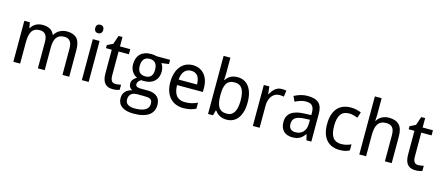

<svg xmlns="http://www.w3.org/2000/svg" viewBox="-61 -1473 5575 2426"><g transform="rotate(15 2726.5 -260.0)"><path d="M727.1 0V-345.2Q727.1 -408.7 702.6 -440.4Q678.2 -472.2 627 -472.2Q591.3 -472.2 566.4 -460.7Q541.5 -449.2 525.6 -427Q509.8 -404.8 502.4 -371.8Q495.1 -338.9 495.1 -295.9V0H405.8V-345.2Q405.8 -408.7 381.6 -440.4Q357.4 -472.2 306.2 -472.2Q268.6 -472.2 243.2 -459.5Q217.8 -446.8 202.4 -421.9Q187 -397 180.4 -360.8Q173.8 -324.7 173.8 -277.8V0H85V-536.1H157.2L169.9 -463.9H174.8Q186.5 -484.9 202.6 -500.2Q218.8 -515.6 238 -525.9Q257.3 -536.1 279.1 -541Q300.8 -545.9 323.2 -545.9Q381.8 -545.9 420.7 -524.4Q459.5 -502.9 478 -457H481.9Q494.6 -480 512.5 -496.6Q530.3 -513.2 551.5 -524.2Q572.8 -535.2 596.2 -540.5Q619.6 -545.9 644 -545.9Q729.5 -545.9 772.7 -499.3Q815.9 -452.6 815.9 -350.1V0Z M1069.8 0H981V-536.1H1069.8ZM974.1 -681.2Q974.1 -710.4 989 -723.6Q1003.9 -736.8 1025.9 -736.8Q1036.6 -736.8 1046.1 -733.6Q1055.7 -730.5 1062.7 -723.6Q1069.8 -716.8 1074 -706.3Q1078.1 -695.8 1078.1 -681.2Q1078.1 -652.8 1062.7 -638.9Q1047.4 -625 1025.9 -625Q1003.9 -625 989 -638.7Q974.1 -652.3 974.1 -681.2Z M1401.9 -63Q1410.6 -63 1421.6 -64Q1432.6 -64.9 1442.9 -66.4Q1453.1 -67.9 1461.7 -69.8Q1470.2 -71.8 1474.6 -73.2V-5.9Q1468.3 -2.9 1458.5 0Q1448.7 2.9 1437 5.1Q1425.3 7.3 1412.6 8.5Q1399.9 9.8 1387.7 9.8Q1357.4 9.8 1331.5 2Q1305.7 -5.9 1286.9 -24.9Q1268.1 -43.9 1257.3 -76.4Q1246.6 -108.9 1246.6 -158.2V-469.2H1170.9V-508.8L1246.6 -546.9L1284.7 -659.2H1335.9V-536.1H1470.7V-469.2H1335.9V-158.2Q1335.9 -110.8 1351.3 -86.9Q1366.7 -63 1401.9 -63Z M1991.7 -536.1V-481L1895.5 -467.8Q1909.2 -450.7 1918.5 -424.1Q1927.7 -397.5 1927.7 -363.8Q1927.7 -326.7 1916.3 -295.2Q1904.8 -263.7 1881.6 -240.7Q1858.4 -217.8 1824.2 -204.8Q1790 -191.9 1744.6 -191.9Q1733.9 -191.9 1723.1 -192.1Q1712.4 -192.4 1705.6 -193.8Q1697.3 -189 1689.2 -182.9Q1681.2 -176.8 1674.6 -168.9Q1668 -161.1 1663.8 -151.4Q1659.7 -141.6 1659.7 -129.9Q1659.7 -116.7 1665.5 -108.6Q1671.4 -100.6 1681.4 -96.2Q1691.4 -91.8 1705.1 -90.3Q1718.8 -88.9 1733.9 -88.9H1819.8Q1865.2 -88.9 1896.5 -77.4Q1927.7 -65.9 1947.5 -46.4Q1967.3 -26.9 1976.1 -0.2Q1984.9 26.4 1984.9 56.2Q1984.9 99.1 1969 133.3Q1953.1 167.5 1920.4 191.2Q1887.7 214.8 1837.6 227.5Q1787.6 240.2 1719.7 240.2Q1667.5 240.2 1628.4 230Q1589.4 219.7 1563.5 200.2Q1537.6 180.7 1524.7 153.1Q1511.7 125.5 1511.7 90.8Q1511.7 61.5 1521.2 39.3Q1530.8 17.1 1546.9 1Q1563 -15.1 1584.2 -25.4Q1605.5 -35.6 1628.4 -41Q1607.9 -50.3 1594.7 -70.3Q1581.5 -90.3 1581.5 -116.2Q1581.5 -146 1597.2 -167.7Q1612.8 -189.5 1646.5 -210Q1625.5 -218.8 1608.2 -234.1Q1590.8 -249.5 1578.9 -269.3Q1566.9 -289.1 1560.3 -312.5Q1553.7 -335.9 1553.7 -360.8Q1553.7 -404.3 1565.9 -438.5Q1578.1 -472.7 1602.1 -496.6Q1626 -520.5 1661.6 -533.2Q1697.3 -545.9 1744.6 -545.9Q1762.7 -545.9 1782 -543.2Q1801.3 -540.5 1814.5 -536.1ZM1595.7 87.9Q1595.7 106 1602.1 121.6Q1608.4 137.2 1622.8 148.4Q1637.2 159.7 1660.9 166.3Q1684.6 172.9 1719.7 172.9Q1810.5 172.9 1855.7 144.8Q1900.9 116.7 1900.9 64Q1900.9 41.5 1895 27.3Q1889.2 13.2 1875.7 5.1Q1862.3 -2.9 1840.3 -5.9Q1818.4 -8.8 1786.6 -8.8H1700.7Q1683.6 -8.8 1665 -4.9Q1646.5 -1 1631.1 9.8Q1615.7 20.5 1605.7 39.3Q1595.7 58.1 1595.7 87.9ZM1640.6 -363.8Q1640.6 -307.6 1667 -280.3Q1693.4 -252.9 1741.7 -252.9Q1790.5 -252.9 1815.7 -280Q1840.8 -307.1 1840.8 -365.2Q1840.8 -425.3 1815.2 -453.6Q1789.6 -481.9 1740.7 -481.9Q1692.4 -481.9 1666.5 -452.6Q1640.6 -423.3 1640.6 -363.8Z M2308.6 9.8Q2254.9 9.8 2210.4 -8.3Q2166 -26.4 2134 -61Q2102.1 -95.7 2084.5 -147Q2066.9 -198.2 2066.9 -264.2Q2066.9 -330.6 2083 -382.8Q2099.1 -435.1 2128.4 -471.4Q2157.7 -507.8 2198.5 -526.9Q2239.3 -545.9 2288.6 -545.9Q2336.9 -545.9 2375.5 -528.6Q2414.1 -511.2 2440.9 -479.7Q2467.8 -448.2 2482.2 -404.1Q2496.6 -359.9 2496.6 -306.2V-251H2158.7Q2161.1 -156.7 2198.5 -112.3Q2235.8 -67.9 2309.6 -67.9Q2334.5 -67.9 2355.7 -70.3Q2377 -72.8 2396.7 -77.4Q2416.5 -82 2435.1 -89.1Q2453.6 -96.2 2472.7 -105V-25.9Q2453.1 -16.6 2434.3 -9.8Q2415.5 -2.9 2395.8 1.5Q2376 5.9 2354.7 7.8Q2333.5 9.8 2308.6 9.8ZM2286.6 -472.2Q2231 -472.2 2198.5 -434.1Q2166 -396 2160.6 -323.2H2400.9Q2400.9 -356.4 2394.3 -384Q2387.7 -411.6 2373.8 -431.2Q2359.9 -450.7 2338.4 -461.4Q2316.9 -472.2 2286.6 -472.2Z M2874 -545.9Q2919.9 -545.9 2957.5 -528.3Q2995.1 -510.7 3021.7 -475.8Q3048.3 -440.9 3063 -389.2Q3077.6 -337.4 3077.6 -269Q3077.6 -200.2 3063 -148.2Q3048.3 -96.2 3021.7 -61Q2995.1 -25.9 2957.5 -8.1Q2919.9 9.8 2874 9.8Q2845.2 9.8 2821.8 3.4Q2798.3 -2.9 2779.5 -13.4Q2760.7 -23.9 2746.3 -38.1Q2731.9 -52.2 2720.7 -67.9H2714.8L2696.8 0H2631.8V-759.8H2720.7V-576.2Q2720.7 -559.1 2720.2 -539.8Q2719.7 -520.5 2718.8 -503.9Q2717.8 -484.4 2716.8 -465.8H2720.7Q2731.9 -482.9 2746.1 -497.6Q2760.3 -512.2 2779.1 -522.9Q2797.9 -533.7 2821.3 -539.8Q2844.7 -545.9 2874 -545.9ZM2856.9 -472.2Q2817.9 -472.2 2791.7 -459.7Q2765.6 -447.3 2749.8 -421.9Q2733.9 -396.5 2727.3 -358.4Q2720.7 -320.3 2720.7 -269Q2720.7 -219.7 2727.3 -181.4Q2733.9 -143.1 2749.8 -116.9Q2765.6 -90.8 2792 -77.4Q2818.4 -64 2857.9 -64Q2923.8 -64 2954.8 -117.2Q2985.8 -170.4 2985.8 -270Q2985.8 -371.6 2954.8 -421.9Q2923.8 -472.2 2856.9 -472.2Z M3449.7 -545.9Q3463.9 -545.9 3481.4 -544.7Q3499 -543.5 3511.7 -541L3500 -459Q3486.3 -461.4 3471.9 -463.1Q3457.5 -464.8 3444.8 -464.8Q3414.1 -464.8 3388.7 -452.4Q3363.3 -439.9 3345 -416.7Q3326.7 -393.6 3316.7 -361.1Q3306.6 -328.6 3306.6 -289.1V0H3217.8V-536.1H3290L3300.8 -438H3304.7Q3316.9 -459 3330.8 -478.5Q3344.7 -498 3362.1 -512.9Q3379.4 -527.8 3400.9 -536.9Q3422.4 -545.9 3449.7 -545.9Z M3918.9 0 3900.9 -74.2H3897Q3880.9 -52.2 3864.7 -36.4Q3848.6 -20.5 3829.6 -10.3Q3810.5 0 3787.1 4.9Q3763.7 9.8 3732.9 9.8Q3699.2 9.8 3670.9 0.2Q3642.6 -9.3 3621.8 -29.1Q3601.1 -48.8 3589.4 -78.9Q3577.6 -108.9 3577.6 -149.9Q3577.6 -230 3634 -272.9Q3690.4 -315.9 3805.7 -319.8L3895.5 -323.2V-356.9Q3895.5 -389.6 3888.4 -411.6Q3881.3 -433.6 3867.9 -447Q3854.5 -460.4 3834.7 -466.3Q3814.9 -472.2 3789.6 -472.2Q3749 -472.2 3714.1 -460.4Q3679.2 -448.7 3647 -432.1L3615.7 -499Q3651.9 -518.6 3696.3 -532.2Q3740.7 -545.9 3789.6 -545.9Q3839.4 -545.9 3875.7 -535.9Q3912.1 -525.9 3935.8 -504.2Q3959.5 -482.4 3971.2 -448.7Q3982.9 -415 3982.9 -367.2V0ZM3755.9 -62Q3785.6 -62 3811 -71.3Q3836.4 -80.6 3855 -99.4Q3873.5 -118.2 3884 -146.7Q3894.5 -175.3 3894.5 -213.9V-262.2L3824.7 -258.8Q3780.8 -256.8 3751 -249Q3721.2 -241.2 3703.4 -227.3Q3685.5 -213.4 3677.7 -193.6Q3669.9 -173.8 3669.9 -148.9Q3669.9 -104 3693.6 -83Q3717.3 -62 3755.9 -62Z M4352.5 9.8Q4303.2 9.8 4260.3 -5.6Q4217.3 -21 4185.5 -54.4Q4153.8 -87.9 4135.7 -139.9Q4117.7 -191.9 4117.7 -265.1Q4117.7 -341.8 4136.2 -395.3Q4154.8 -448.7 4187.3 -482.2Q4219.7 -515.6 4263.2 -530.8Q4306.6 -545.9 4356.4 -545.9Q4394.5 -545.9 4430.9 -537.6Q4467.3 -529.3 4491.7 -517.1L4465.3 -441.9Q4454.1 -446.8 4440.4 -451.4Q4426.8 -456.1 4412.1 -459.7Q4397.5 -463.4 4383.3 -465.6Q4369.1 -467.8 4356.4 -467.8Q4279.8 -467.8 4244.6 -418.7Q4209.5 -369.6 4209.5 -266.1Q4209.5 -163.1 4244.9 -115.5Q4280.3 -67.9 4352.5 -67.9Q4392.1 -67.9 4424.1 -76.9Q4456.1 -85.9 4482.4 -98.1V-19Q4456.1 -4.9 4426 2.4Q4396 9.8 4352.5 9.8Z M4945.3 0V-345.2Q4945.3 -408.7 4919.7 -440.4Q4894 -472.2 4839.4 -472.2Q4799.8 -472.2 4772.9 -459.5Q4746.1 -446.8 4729.7 -421.9Q4713.4 -397 4706.3 -360.8Q4699.2 -324.7 4699.2 -277.8V0H4610.4V-759.8H4699.2V-534.2L4695.3 -463.9H4700.2Q4712.4 -484.9 4729.2 -500.2Q4746.1 -515.6 4766.1 -525.9Q4786.1 -536.1 4808.6 -541Q4831.1 -545.9 4854.5 -545.9Q4943.8 -545.9 4989 -499.3Q5034.2 -452.6 5034.2 -350.1V0Z M5361.3 -63Q5370.1 -63 5381.1 -64Q5392.1 -64.9 5402.3 -66.4Q5412.6 -67.9 5421.1 -69.8Q5429.7 -71.8 5434.1 -73.2V-5.9Q5427.7 -2.9 5418 0Q5408.2 2.9 5396.5 5.1Q5384.8 7.3 5372.1 8.5Q5359.4 9.8 5347.2 9.8Q5316.9 9.8 5291 2Q5265.1 -5.9 5246.3 -24.9Q5227.5 -43.9 5216.8 -76.4Q5206.1 -108.9 5206.1 -158.2V-469.2H5130.4V-508.8L5206.1 -546.9L5244.1 -659.2H5295.4V-536.1H5430.2V-469.2H5295.4V-158.2Q5295.4 -110.8 5310.8 -86.9Q5326.2 -63 5361.3 -63Z"/></g></svg>

Font: WenQuanYi Micro Hei
Style: Regular
Weight: 400
Foundry: Ascender Corporation
Version: Version 0.2.0-beta